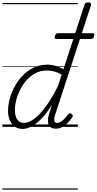

<svg xmlns="http://www.w3.org/2000/svg" viewBox="-20 -1058 806 1601"><path d="M167 17Q131 17 104 -1.5Q77 -20 62 -54.5Q47 -89 47 -136Q47 -181 61 -233Q75 -285 102 -336Q129 -387 169 -428Q209 -469 261 -494Q313 -519 377 -519Q409 -519 444 -509Q479 -499 509 -480L684 -1017Q688 -1029 694.5 -1033.5Q701 -1038 715 -1038Q732 -1038 737 -1031Q742 -1024 738 -1012L440 -102Q429 -69 433 -51Q437 -33 456 -33Q472 -33 488.5 -43.5Q505 -54 520.5 -71Q536 -88 548 -104Q555 -112 561 -113.5Q567 -115 575 -109Q586 -102 587 -95Q588 -88 583 -81Q569 -59 547.5 -36.5Q526 -14 500.5 0.5Q475 15 445 15Q417 15 400.5 2Q384 -11 380.5 -37Q377 -63 387 -102Q394 -123 400.5 -143.5Q407 -164 413 -184Q369 -113 326 -68.5Q283 -24 243 -3.5Q203 17 167 17ZM104 -141Q104 -109 112.5 -84.5Q121 -60 138 -46.5Q155 -33 181 -33Q219 -33 265.5 -67.5Q312 -102 362.5 -170.5Q413 -239 464 -342L494 -436Q457 -457 427 -463.5Q397 -470 370 -470Q319 -470 277.5 -448.5Q236 -427 203.5 -391.5Q171 -356 149 -312.5Q127 -269 115.5 -224.5Q104 -180 104 -141ZM451 -733Q439 -733 437 -739.5Q435 -746 438 -757Q441 -768 446 -774.5Q451 -781 464 -781H750Q764 -781 765.5 -774Q767 -767 765 -757Q762 -746 756.5 -739.5Q751 -733 738 -733ZM0 513H629V523H0ZM0 -20H629V0H0ZM0 -505H629V-500H0ZM0 -1033H629V-1023H0Z"/></svg>

Font: Playwrite IN Guides
Style: Regular
Weight: 400
Designer: Veronika Burian, José Scaglione
Foundry: TypeTogether
Version: Version 1.003